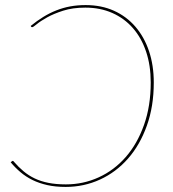

<svg xmlns="http://www.w3.org/2000/svg" viewBox="-20 -728 681 756"><path d="M30.5 -94.5Q32.5 -94.5 34 -92Q52.5 -70.5 72.5 -53.8Q92.5 -37 116.5 -25.5Q140.5 -14 170.5 -8Q200.5 -2 239.5 -2Q308 -2 368.8 -29.8Q429.5 -57.5 475 -109.5Q520.5 -161.5 547 -236Q573.5 -310.5 573.5 -403.5Q573.5 -470.5 555.2 -524.8Q537 -579 503.2 -617.5Q469.5 -656 422 -677Q374.5 -698 316 -698Q266.5 -698 229 -686Q191.5 -674 165.5 -659.5Q139.5 -645 125 -633Q110.5 -621 107 -621Q103.5 -621 102.5 -623L101 -626Q125.5 -646 150.2 -661.2Q175 -676.5 201.5 -687Q228 -697.5 256.5 -702.8Q285 -708 317 -708Q379 -708 428.5 -685.8Q478 -663.5 513 -623Q548 -582.5 566.8 -526.5Q585.5 -470.5 585.5 -403Q585.5 -309 558.2 -233Q531 -157 484 -103.5Q437 -50 373.8 -21Q310.5 8 238.5 8Q198.5 8 166.2 0.8Q134 -6.5 108 -19.2Q82 -32 61 -49.8Q40 -67.5 22 -89L27 -93Q28.5 -94.5 30.5 -94.5Z"/></svg>

Font: Lato Hairline
Style: Italic
Weight: 100
Italic angle: -7°
Designer: Lukasz Dziedzic
Foundry: tyPoland Lukasz Dziedzic
Version: Version 2.007; 2014-02-27